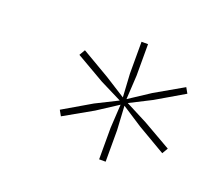

<svg xmlns="http://www.w3.org/2000/svg" viewBox="-71 -792 591 527"><g transform="rotate(20 225.0 -528.5)"><path d="M262 -357H281V-449L277 -519L337 -480L419 -432L429 -449L347 -496L283 -529L346 -561L428 -609L419 -625L337 -578L276 -538L280 -608V-700H261V-607L265 -539L205 -577L123 -625L113 -608L196 -560L260 -528L196 -496L114 -448L123 -432L206 -479L266 -518L262 -449Z"/></g></svg>

Font: Fixel Display 20240404 Thin
Style: Italic
Weight: 100
Italic angle: -10°
Designer: AlfaBravo + MacPaw
Foundry: Kyrylo Tkachov, Marchela Mozhyna, Serhii Makarenko, Maria Weinstein, Zakhar Kryvoshyya
Version: Version 1.211;Glyphs 3.2 (3225)